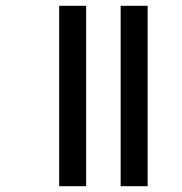

<svg xmlns="http://www.w3.org/2000/svg" viewBox="-20 -642 628 662"><path d="M396 -622V0H489V-622ZM184 -622V0H277V-622Z"/></svg>

Font: Noto Sans SemiCondensed Medium
Style: Regular
Weight: 500
Width: 4
Designer: Monotype Design Team
Foundry: Monotype Imaging Inc.
Version: Version 2.013